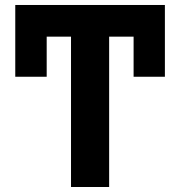

<svg xmlns="http://www.w3.org/2000/svg" viewBox="-20 -747 710 767"><path d="M513.7 -711.4H638.7V-440.4H513.7ZM41 -711.4H166.5V-440.4H41ZM263.7 -727.1H416V0H263.7ZM41 -727.1H638.7V-600.6H41Z"/></svg>

Font: My Font
Style: Bold
Weight: 500
Designer: Rasmus Andersson
Foundry: rsms
Version: Version 0.001